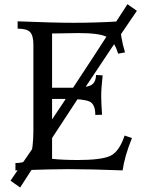

<svg xmlns="http://www.w3.org/2000/svg" viewBox="-20 -793 689 893"><path d="M550.3 -0.5Q400.4 -6.3 296.4 -6.3Q226.1 -6.3 51.8 -0.5V-34.7Q110.4 -34.7 122.3 -69.6Q134.3 -104.5 135.3 -181.6V-585.4Q135.3 -627.4 120.1 -643.6Q105 -659.7 62 -659.7V-693.8Q228 -687 323.7 -687Q427.7 -687 538.6 -693.8Q538.6 -623 561.5 -549.3L529.3 -543.5Q511.2 -604 476.3 -621.6Q441.4 -639.2 345.7 -639.2L222.2 -637.2V-384.8H313.5Q377 -384.8 401.1 -395.8Q425.3 -406.7 426.8 -444.3L457.5 -442.4Q450.7 -382.8 450.7 -346.7Q450.7 -317.9 454.6 -259.3L423.3 -258.3Q423.3 -308.6 396.2 -320.8Q369.1 -333 290.5 -333H222.2V-54.2Q271.5 -48.8 343.8 -48.8Q449.7 -48.8 491.9 -67.6Q534.2 -86.4 559.6 -162.6L593.8 -150.9Q559.6 -66.9 550.3 -0.5ZM73.7 79.1 28.8 47.4Q243.2 -261.2 572.8 -773.4L616.7 -742.7Q393.6 -419.4 73.7 79.1Z"/></svg>

Font: Kelvinch
Style: Regular
Weight: 400
Designer: Paul James MIller
Foundry: High-Logic / Made with FontCreator
Version: Version 3.30 September 23, 2016